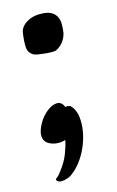

<svg xmlns="http://www.w3.org/2000/svg" viewBox="-74 -590 426 697"><g transform="rotate(-10 139.0 -241.0)"><path d="M196 -464Q194 -448 185 -432.5Q176 -417 160 -407Q156 -404 144.5 -403Q133 -402 119.5 -402Q106 -402 93.5 -403Q81 -404 76 -406Q55 -415 52 -438Q49 -461 51 -491Q53 -514 77 -530.5Q101 -547 137 -547Q157 -547 169 -540.5Q181 -534 187.5 -523Q194 -512 195.5 -497Q197 -482 196 -464ZM135 -80Q110 -70 86 -75.5Q62 -81 55 -98Q49 -112 53.5 -131Q58 -150 68.5 -168Q79 -186 94 -199.5Q109 -213 124 -216Q132 -218 137.5 -216Q143 -214 147 -210.5Q151 -207 153 -203Q155 -199 156 -198Q161 -200 167 -199.5Q173 -199 176 -197Q184 -191 191 -178.5Q198 -166 200 -155Q206 -127 203 -97Q200 -67 190.5 -39.5Q181 -12 166.5 10.5Q152 33 136 47Q131 52 123.5 56Q116 60 108 62.5Q100 65 92 65Q84 65 79 60Q74 55 80.5 50Q87 45 95 32Q116 0 124.5 -29.5Q133 -59 135 -80Z"/></g></svg>

Font: Yeon Sung
Style: Regular
Weight: 400
Version: Version 1.001